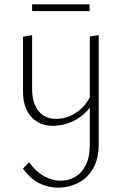

<svg xmlns="http://www.w3.org/2000/svg" viewBox="-20 -576 561 885"><path d="M249 289Q218 289 188 279.5Q158 270 132 250Q106 230 86 201L114 172Q145 215 183 236Q221 257 259 257Q294 257 324.5 240.5Q355 224 374.5 187Q394 150 394 89V-408L435 -414V88Q435 159 407.5 203.5Q380 248 337.5 268.5Q295 289 249 289ZM224 4Q162 4 124 -37.5Q86 -79 86 -154V-407L128 -414V-166Q128 -101 157.5 -64.5Q187 -28 240 -28Q269 -28 299.5 -40Q330 -52 357.5 -78Q385 -104 402 -145L420 -128Q401 -81 368.5 -52Q336 -23 298.5 -9.5Q261 4 224 4ZM128 -525V-556H393V-525Z"/></svg>

Font: Ysabeau Infant ExtraLight
Style: Regular
Weight: 250
Designer: Christian Thalmann (Catharsis Fonts)
Version: Version 2.001;gftools[0.9.30]; featfreeze: ss01,ss02,lnum